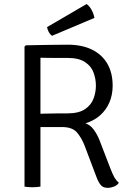

<svg xmlns="http://www.w3.org/2000/svg" viewBox="-20 -902 632 928"><path d="M524.5 -488Q524.5 -443 508.5 -406.2Q492.5 -369.5 463 -343.8Q433.5 -318 393 -306Q416 -298.5 433 -275.5Q450 -252.5 460.5 -225.5L512.5 -90.5Q525 -57.5 533.8 -43Q542.5 -28.5 554.5 -19Q546.5 -6 530.5 0Q514.5 6 501.5 6Q478.5 6 467.5 -7Q456.5 -20 447 -44.5L389.5 -196.5Q374.5 -235.5 352 -261.8Q329.5 -288 279 -288H143.5V-351Q167 -352 195.5 -352.8Q224 -353.5 253 -353.8Q282 -354 306 -354Q361 -354 391 -374.5Q421 -395 432.2 -425.8Q443.5 -456.5 443.5 -488Q443.5 -520.5 432.2 -551.2Q421 -582 391 -602Q361 -622 306 -622Q289.5 -622 265.8 -622Q242 -622 217.8 -622.2Q193.5 -622.5 175.5 -623V0Q167 1.5 157 2.2Q147 3 136 3Q126 3 116 2.2Q106 1.5 98.5 0V-677L105 -683Q157 -684 208 -685Q259 -686 307 -686Q376.5 -686 425 -662Q473.5 -638 499 -593.8Q524.5 -549.5 524.5 -488ZM398.5 -882.5Q407.5 -876.5 415.2 -866Q423 -855.5 428.5 -842.2Q434 -829 436.5 -815.5L231.5 -729Q221.5 -736 215.2 -748.2Q209 -760.5 207.5 -771Z"/></svg>

Font: Signika SC
Style: Regular
Weight: 300
Designer: Anna Giedryś
Foundry: Anna Giedryś
Version: Version 2.000